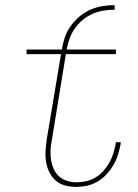

<svg xmlns="http://www.w3.org/2000/svg" viewBox="-20 -724 540 752"><path d="M278 8Q256 8 235 2.5Q214 -3 198.5 -16.5Q183 -30 173.5 -49Q164 -68 160.5 -89.5Q157 -111 158.5 -133.5Q160 -156 163 -178L219 -512H84V-530H222Q226 -554 234 -577.5Q242 -601 256.5 -621.5Q271 -642 291 -659Q311 -676 334 -686Q357 -696 381 -700Q405 -704 429 -704V-686Q407 -686 385.5 -682.5Q364 -679 343 -670Q322 -661 304 -646Q286 -631 273 -612.5Q260 -594 252.5 -573Q245 -552 241 -530H434V-512H238L183 -175Q179 -156 178 -136.5Q177 -117 180 -98Q183 -79 190.5 -62Q198 -45 211.5 -33Q225 -21 243.5 -15.5Q262 -10 281 -10Q300 -10 319 -14.5Q338 -19 354.5 -29Q371 -39 384.5 -54Q398 -69 408 -86.5Q418 -104 423.5 -122Q429 -140 433 -159Q433 -161 433 -163Q433 -165 434 -167H453Q453 -164 452.5 -162Q452 -160 452 -158Q448 -137 441.5 -116.5Q435 -96 423.5 -76.5Q412 -57 396.5 -40.5Q381 -24 361.5 -12.5Q342 -1 320.5 3.5Q299 8 278 8Z"/></svg>

Font: Iosevka Curly Thin Oblique
Style: Regular
Weight: 100
Italic angle: -9°
Monospace: yes
Designer: Belleve Invis
Foundry: Belleve Invis
Version: Version 11.1.0; ttfautohint (v1.8.3)